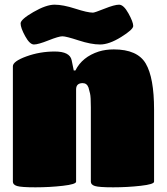

<svg xmlns="http://www.w3.org/2000/svg" viewBox="-20 -800 713 820"><path d="M638 -332V-24Q638 -13 581 -6.5Q524 0 463.5 0Q403 0 385.5 -5.5Q368 -11 368 -24V-342Q368 -387 364.5 -401Q361 -415 358 -426Q351 -445 333 -445Q305 -445 305 -418V-24Q305 -13 248.5 -6.5Q192 0 131.5 0Q71 0 53 -5.5Q35 -11 35 -24V-517Q35 -538 92.5 -559Q150 -580 214 -580Q278 -580 286 -543L295 -499H302Q331 -557 402 -580Q431 -589 466 -589Q567 -589 602.5 -528.5Q638 -468 638 -332ZM68 -700Q68 -717 122.5 -748.5Q177 -780 213 -780Q249 -780 301.5 -763Q354 -746 377 -746Q384 -746 426.5 -763Q469 -780 488.5 -780Q508 -780 528.5 -743Q549 -706 549 -689Q549 -674 497.5 -642Q446 -610 407.5 -610Q369 -610 315.5 -627.5Q262 -645 246.5 -645Q231 -645 187 -627.5Q143 -610 125 -610Q107 -610 87.5 -645.5Q68 -681 68 -700Z"/></svg>

Font: Titan One
Style: Regular
Weight: 400
Designer: Rodrigo Fuenzalida
Foundry: Rodrigo Fuenzalida
Version: Version 1.001